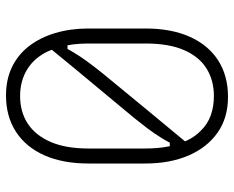

<svg xmlns="http://www.w3.org/2000/svg" viewBox="-90 -670 780 640"><g transform="rotate(90 300.0 -350.0)"><path d="M303 -720Q373 -720 422.5 -685Q472 -650 498.5 -588Q525 -526 525 -445V-255Q525 -169 497.5 -107.5Q470 -46 419 -13Q368 20 298 20Q245 20 203.5 0Q162 -20 133.5 -57Q105 -94 90 -144.5Q75 -195 75 -255V-445Q75 -531 102.5 -592.5Q130 -654 181 -687Q232 -720 303 -720ZM300 -673Q248 -673 208.5 -648.5Q169 -624 147 -573.5Q125 -523 125 -445V-255Q125 -228 128 -203.5Q131 -179 137 -158.5Q143 -138 151 -120Q173 -74 211.5 -50.5Q250 -27 300 -27Q353 -27 392 -52.5Q431 -78 453 -128.5Q475 -179 475 -255V-445Q475 -488 468 -522.5Q461 -557 448 -584Q435 -611 416 -629Q394 -652 364.5 -662.5Q335 -673 300 -673ZM463 -591 485 -526H434L471 -559Q458 -528 441.5 -501Q425 -474 407.5 -451Q390 -428 373 -407Q334 -360 294.5 -312.5Q255 -265 215.5 -217.5Q176 -170 137 -122L96 -185H161L129 -158Q142 -184 154.5 -205Q167 -226 184 -249.5Q201 -273 226 -304Q285 -376 344.5 -448Q404 -520 463 -591Z"/></g></svg>

Font: Recursive Sans Linear Light
Style: Regular
Weight: 300
Version: Version 1.085